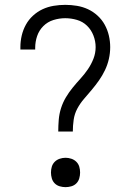

<svg xmlns="http://www.w3.org/2000/svg" viewBox="-20 -763 540 791"><path d="M220 -221Q220 -245 222 -269.5Q224 -294 231.5 -317.5Q239 -341 251.5 -362Q264 -383 279.5 -402Q295 -421 311.5 -439Q328 -457 342 -477.5Q356 -498 365 -521Q374 -544 374 -569Q374 -593 365 -616.5Q356 -640 338.5 -657Q321 -674 297 -681Q273 -688 249 -688Q224 -688 200 -680.5Q176 -673 158.5 -655.5Q141 -638 133 -614.5Q125 -591 125 -566V-559H64V-569Q64 -593 69.5 -616.5Q75 -640 86.5 -661Q98 -682 116 -698.5Q134 -715 155.5 -725Q177 -735 201 -739Q225 -743 249 -743Q273 -743 297 -739Q321 -735 342.5 -725Q364 -715 382 -698.5Q400 -682 411.5 -661Q423 -640 428.5 -616.5Q434 -593 434 -569Q434 -544 428.5 -520Q423 -496 412.5 -474Q402 -452 388 -432Q374 -412 358 -393Q342 -374 326 -355.5Q310 -337 298.5 -315.5Q287 -294 283.5 -269.5Q280 -245 280 -221ZM250 8Q238 8 226 4.5Q214 1 205.5 -7.5Q197 -16 193.5 -28Q190 -40 190 -52Q190 -65 193.5 -76.5Q197 -88 205.5 -96.5Q214 -105 226 -109Q238 -113 250 -113Q262 -113 274 -109Q286 -105 294.5 -96.5Q303 -88 306.5 -76.5Q310 -65 310 -52Q310 -40 306.5 -28Q303 -16 294.5 -7.5Q286 1 274 4.5Q262 8 250 8Z"/></svg>

Font: Iosevka Fixed Light
Style: Regular
Weight: 300
Monospace: yes
Designer: Belleve Invis
Foundry: Belleve Invis
Version: Version 32.3.0